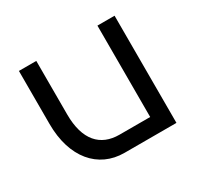

<svg xmlns="http://www.w3.org/2000/svg" viewBox="-110 -606 762 737"><g transform="rotate(-30 271.0 -237.5)"><path d="M52 -475V-240C52 -91 130 0 246 0H476V-475H400V-70H264C180 -70 129 -124 129 -238V-475Z"/></g></svg>

Font: Mint Spirit
Style: Regular
Weight: 400
Designer: HARENDAL Hirwen
Foundry: Arkandis Digital Foundry.
Version: Version 1.004;FFEdit